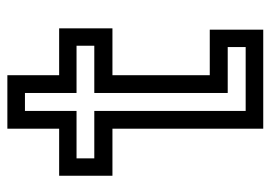

<svg xmlns="http://www.w3.org/2000/svg" viewBox="-124 -592 717 508"><g transform="rotate(-90 234.0 -338.5)"><path d="M147 0V-399H22.5V-540H147V-677H288.5V-540H412.5V-399H288.5V-141.5H409V0ZM194 -46.5H363V-94H241.5V-447H366.5V-494H241.5V-630.5H194V-494H68.5V-447H194Z"/></g></svg>

Font: Tourney Medium
Style: Regular
Weight: 500
Designer: Tyler Finck
Foundry: Etcetera Type Co
Version: Version 1.015